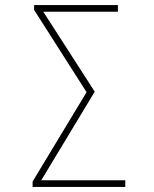

<svg xmlns="http://www.w3.org/2000/svg" viewBox="-20 -734 603 754"><path d="M108 0H472V-26H142L352 -374L150 -688H443V-714H114V-695L320 -372L108 -21Z"/></svg>

Font: Noto Sans Mono SemiCondensed Thin
Style: Regular
Weight: 100
Width: 4
Designer: Monotype Design Team
Foundry: Monotype Imaging Inc.
Version: Version 2.014